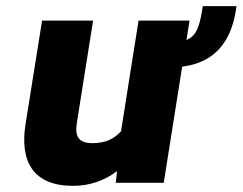

<svg xmlns="http://www.w3.org/2000/svg" viewBox="-20 -595 790 625"><path d="M63 -190C44 -68 89 10 218 10C275 10 323 -9 361 -38L357 0H513L573 -378C676 -391 731 -455 748 -562L750 -575H640L638 -562C629 -506 618 -477 587 -465L597 -528H431L374 -168C354 -145 326 -129 281 -129C237 -129 223 -150 230 -194L283 -528H117Z"/></svg>

Font: Asimov Pro
Style: UltObl
Weight: 900
Designer: Google
Version: Version 2.000980; 2014